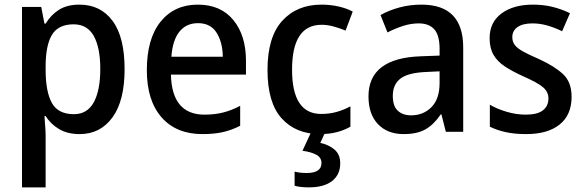

<svg xmlns="http://www.w3.org/2000/svg" viewBox="-20 -569 2527 829"><path d="M323 -549Q414 -549 466 -479Q518 -409 518 -270Q518 -134 465.5 -62Q413 10 324 10Q271 10 234.5 -12Q198 -34 177 -68H172Q173 -48 175 -25Q177 -2 177 17V240H75V-539H158L172 -467H177Q200 -505 235 -527Q270 -549 323 -549ZM298 -464Q233 -464 205.5 -420.5Q178 -377 177 -287V-268Q177 -173 204 -124.5Q231 -76 299 -76Q357 -76 385 -127.5Q413 -179 413 -271Q413 -363 385 -413.5Q357 -464 298 -464Z M834 -549Q933 -549 987.5 -482.5Q1042 -416 1042 -307V-247H718Q722 -74 863 -74Q906 -74 942.5 -83Q979 -92 1017 -112V-26Q980 -7 942 1.5Q904 10 854 10Q741 10 677.5 -62.5Q614 -135 614 -266Q614 -402 673.5 -475.5Q733 -549 834 -549ZM835 -469Q784 -469 754.5 -432Q725 -395 720 -324H942Q941 -387 915 -428Q889 -469 835 -469Z M1362 10Q1258 10 1196.5 -57.5Q1135 -125 1135 -267Q1135 -409 1198.5 -479Q1262 -549 1368 -549Q1407 -549 1442 -541Q1477 -533 1503 -519L1472 -437Q1448 -447 1421 -454.5Q1394 -462 1369 -462Q1241 -462 1241 -268Q1241 -77 1367 -77Q1403 -77 1434.5 -86Q1466 -95 1493 -110V-22Q1467 -7 1434.5 1.5Q1402 10 1362 10ZM1449 136Q1449 185 1414 212.5Q1379 240 1313 240Q1276 240 1252 233V172Q1275 178 1304 178Q1368 178 1368 135Q1368 111 1345.5 99Q1323 87 1286 82L1324 0H1385L1363 48Q1400 56 1424.5 77Q1449 98 1449 136Z M1800 -549Q1980 -549 1980 -364V0H1905L1886 -75H1883Q1853 -31 1817 -10.5Q1781 10 1723 10Q1653 10 1612 -33Q1571 -76 1571 -153Q1571 -318 1797 -326L1878 -329V-358Q1878 -417 1855 -442.5Q1832 -468 1788 -468Q1754 -468 1720 -457Q1686 -446 1653 -429L1623 -504Q1658 -524 1703.5 -536.5Q1749 -549 1800 -549ZM1815 -258Q1739 -254 1707.5 -228.5Q1676 -203 1676 -155Q1676 -111 1697.5 -91Q1719 -71 1755 -71Q1808 -71 1843 -106.5Q1878 -142 1878 -211V-261Z M2448 -151Q2448 -73 2396.5 -31.5Q2345 10 2252 10Q2202 10 2163.5 1.5Q2125 -7 2095 -22V-117Q2125 -99 2167 -86.5Q2209 -74 2250 -74Q2300 -74 2324 -92.5Q2348 -111 2348 -144Q2348 -172 2325 -192Q2302 -212 2236 -241Q2192 -261 2160 -282Q2128 -303 2111 -332Q2094 -361 2094 -404Q2094 -473 2145.5 -511Q2197 -549 2281 -549Q2326 -549 2365 -539.5Q2404 -530 2441 -512L2407 -434Q2377 -449 2344.5 -458.5Q2312 -468 2279 -468Q2237 -468 2214.5 -452Q2192 -436 2192 -409Q2192 -389 2202.5 -375Q2213 -361 2238 -347Q2263 -333 2307 -314Q2373 -284 2410.5 -249.5Q2448 -215 2448 -151Z"/></svg>

Font: Noto Sans Georgian SemiCondensed Medium
Style: Regular
Weight: 500
Width: 4
Designer: Monotype Design Team, Akaki Razmadze
Foundry: Google LLC
Version: Version 2.005; ttfautohint (v1.8.4.7-5d5b)